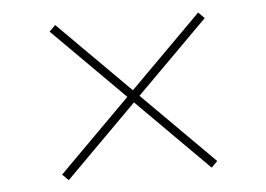

<svg xmlns="http://www.w3.org/2000/svg" viewBox="-39 -542 713 514"><g transform="rotate(-5 318.0 -284.5)"><path d="M510.3 -75.6 318.2 -267.8 126.1 -75.6 109.7 -92 301.8 -284.1 109.7 -476.2 126.1 -492.5 318.2 -300.4 510.3 -492.5 526.6 -476.2 334.5 -284.1 526.6 -92Z"/></g></svg>

Font: Inter UI Thin
Style: Regular
Weight: 100
Designer: Rasmus Andersson
Foundry: rsms
Version: 3.2;8d6f07862